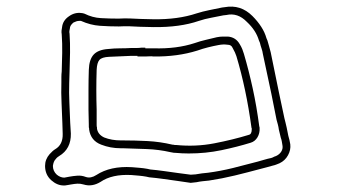

<svg xmlns="http://www.w3.org/2000/svg" viewBox="-20 -673 1040 588"><path d="M175 -105Q155 -105 137 -121Q118 -138 118 -165Q118 -185 132 -201Q142 -212 149 -216Q173 -230 172 -263L171 -296Q170 -327 168.5 -358Q167 -389 168 -420Q168 -428 168 -437Q168 -446 169 -454Q170 -482 170.5 -511Q171 -540 169 -568Q168 -574 168.5 -579.5Q169 -585 170 -589Q172 -610 191 -623Q209 -636 230 -633Q233 -633 239 -631Q263 -619 289 -617.5Q315 -616 343 -616Q360 -617 377 -616.5Q394 -616 410 -615Q420 -615 430 -614.5Q440 -614 450 -614Q525 -613 582 -632Q601 -638 621 -642Q641 -646 660 -650L668 -651Q717 -660 753 -624Q769 -608 780 -591Q791 -574 796 -556L799 -549Q801 -541 804 -531.5Q807 -522 809 -513Q815 -482 821.5 -452Q828 -422 834 -391L851 -311Q853 -304 854.5 -297Q856 -290 858 -282L863 -257Q865 -250 866.5 -244Q868 -238 869 -231Q871 -214 862 -197.5Q853 -181 836 -173Q831 -171 826 -169Q821 -167 816 -166Q806 -163 796 -160.5Q786 -158 775 -155Q738 -145 699 -135.5Q660 -126 620 -120Q610 -119 600.5 -118Q591 -117 582 -115L564 -113L523 -119Q501 -122 480 -125Q459 -128 437 -130L428 -132Q417 -134 405.5 -135Q394 -136 382 -137Q323 -140 288 -116Q262 -100 236 -108Q226 -111 217 -110.5Q208 -110 197 -108Q193 -107 188.5 -106.5Q184 -106 179 -105ZM222 -609Q215 -609 205 -604Q194 -595 194 -586Q193 -582 192.5 -578Q192 -574 193 -570Q195 -541 194.5 -511.5Q194 -482 193 -453Q193 -445 192.5 -436Q192 -427 192 -419Q191 -389 192.5 -358Q194 -327 195 -297L197 -264Q198 -217 161 -195Q159 -194 156 -191.5Q153 -189 150 -185Q144 -179 142 -165Q142 -149 154 -138Q165 -129 177 -129Q181 -130 185 -130.5Q189 -131 193 -132Q204 -134 217 -135Q230 -136 243 -131Q258 -126 275 -137Q318 -165 384 -161Q396 -160 408 -159Q420 -158 431 -156L440 -154Q462 -152 483 -149Q504 -146 526 -143L564 -138L579 -139Q589 -141 598 -142Q607 -143 617 -144Q655 -149 693.5 -158.5Q732 -168 769 -178Q780 -181 790 -184Q800 -187 810 -189Q814 -190 817.5 -192Q821 -194 825 -195Q836 -200 841.5 -209Q847 -218 845 -228Q844 -234 843 -240Q842 -246 840 -251L834 -276Q833 -284 831 -291.5Q829 -299 827 -306L811 -386Q804 -417 798 -447Q792 -477 785 -508Q784 -516 781 -524.5Q778 -533 776 -542L773 -549Q764 -580 736 -606Q708 -635 673 -627L664 -626Q645 -622 626 -618.5Q607 -615 589 -609Q531 -589 450 -590Q440 -590 430 -590.5Q420 -591 409 -591Q393 -592 377 -592.5Q361 -593 344 -592Q315 -592 286 -594Q257 -596 228 -609ZM558 -203Q548 -203 537.5 -203.5Q527 -204 516 -205H513Q510 -206 507.5 -206Q505 -206 502 -207Q467 -215 429.5 -216.5Q392 -218 356 -219H349Q318 -219 290 -230Q258 -242 253 -276V-279Q252 -282 252 -285Q252 -288 252 -290L251 -337Q251 -367 251 -397.5Q251 -428 252 -459Q253 -491 267 -506Q281 -521 312 -523Q330 -525 347.5 -525Q365 -525 382 -526Q390 -526 398 -526Q406 -526 413 -527H425V-525H451Q521 -523 576 -541Q593 -547 610.5 -551Q628 -555 644 -559Q654 -561 663 -561Q672 -561 678 -561Q702 -559 714 -538Q719 -530 722 -522.5Q725 -515 727 -508Q742 -457 754 -402Q766 -347 774 -286Q775 -284 775 -281Q776 -265 768.5 -252.5Q761 -240 748 -236Q706 -223 658 -213Q610 -203 558 -203ZM401 -502H383Q366 -501 348.5 -500.5Q331 -500 314 -499Q292 -498 284.5 -489.5Q277 -481 276 -459Q274 -397 276 -337V-290Q276 -285 277 -283V-279Q280 -261 299 -252Q322 -243 350 -243H356Q394 -243 432 -241Q470 -239 508 -230Q512 -230 515 -229H519Q579 -223 636 -234Q693 -245 742 -260Q751 -262 751 -277V-280Q750 -281 750 -283Q734 -401 704 -501Q701 -511 692 -527Q688 -536 677 -536Q664 -538 649 -535Q633 -532 617 -528Q601 -524 584 -518Q523 -499 450 -500Q444 -501 437.5 -500.5Q431 -500 425 -500H401Z"/></svg>

Font: Shizuru
Style: Regular
Weight: 400
Version: Version 1.000